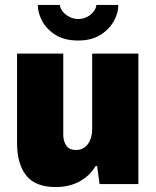

<svg xmlns="http://www.w3.org/2000/svg" viewBox="-20 -745 631 777"><path d="M206 12Q123 12 86 -35Q49 -82 49 -166V-528H236V-199Q236 -186 239.5 -174.5Q243 -163 249 -154.5Q255 -146 265 -142Q275 -138 287 -138Q309 -138 323.5 -149.5Q338 -161 345.5 -180Q353 -199 353 -221V-528H540V0H383L373 -73H367Q351 -46 326 -26.5Q301 -7 271 2.5Q241 12 206 12ZM296 -581Q242 -581 206 -603Q170 -625 151.5 -658.5Q133 -692 133 -725H222Q224 -710 235 -697Q246 -684 262.5 -676Q279 -668 296 -668Q317 -668 333.5 -677Q350 -686 359.5 -699Q369 -712 370 -725H459Q459 -692 440 -658.5Q421 -625 385 -603Q349 -581 296 -581Z"/></svg>

Font: Archivo SemiCondensed Black
Style: Regular
Weight: 900
Width: 4
Designer: Hector Gatti
Foundry: Omnibus-Type
Version: Version 2.001